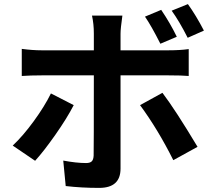

<svg xmlns="http://www.w3.org/2000/svg" viewBox="-20 -857 1040 935"><path d="M973 -708 894 -673Q853 -754 816 -805L895 -837Q934 -783 973 -708ZM841 -678 761 -644Q716 -733 686 -776L765 -809Q809 -744 841 -678ZM228 -402 339 -345Q306 -281 249.5 -200.5Q193 -120 151 -74L42 -148Q92 -195 144.5 -267Q197 -339 228 -402ZM801 -490H567V-36Q567 58 463 58Q376 58 300 49L288 -75Q352 -63 399 -63Q418 -63 426.5 -71Q435 -79 436 -99Q437 -134 437 -490H183Q128 -490 86 -487V-619Q138 -612 183 -612H437V-694Q437 -740 428 -781H576Q567 -718 567 -693V-612H800Q858 -612 899 -618V-487Q867 -490 801 -490ZM662 -345 771 -405Q834 -322 942 -142L824 -77Q749 -227 662 -345Z"/></svg>

Font: Noto Sans Korean Bold
Style: Bold
Weight: 700
Designer: Ryoko NISHIZUKA  (kana & ideographs); Paul D. Hunt (Latin, Greek & Cyrillic); Wenlong ZHANG  (bopomofo); Sandoll Communi
Foundry: Adobe Systems Incorporated
Version: Version 1.000;PS 1;hotconv 1.0.78;makeotf.lib2.5.61930